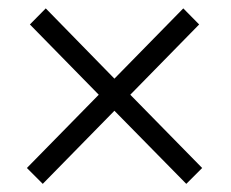

<svg xmlns="http://www.w3.org/2000/svg" viewBox="-20 -496 563 467"><path d="M45.4 -87.4 220.2 -265.6 52.7 -436.5 91.3 -475.6 258.3 -304.7 425.8 -475.6 464.4 -436.5 296.9 -265.6 471.7 -87.4 433.1 -48.8 258.3 -226.6 84 -48.8Z"/></svg>

Font: Vazir Thin FD
Style: Thin-FD
Weight: 100
Designer: Saber Rastikerdar
Foundry: Saber Rastikerdar
Version: Version 30.0.0